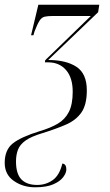

<svg xmlns="http://www.w3.org/2000/svg" viewBox="-72 -556 466 816"><path d="M77 240Q26 240 -13 213Q-52 186 -52 136Q-52 81 -17.5 53.5Q17 26 98 1Q142 -12 173 -30Q204 -48 220.5 -80Q237 -112 237 -166Q237 -226 208.5 -258.5Q180 -291 133 -291H119L120 -300L314 -488H152Q130 -488 117.5 -485Q105 -482 96 -468Q87 -454 75 -423L70 -406H60L91 -536H350L345 -504L133 -301Q209 -301 253 -272Q297 -243 297 -172Q297 -111 274 -78Q251 -45 208.5 -26.5Q166 -8 108 10Q61 24 37 41Q13 58 4.5 80Q-4 102 -4 130Q-4 183 19 206.5Q42 230 86 230Q123 230 152 209.5Q181 189 193 139Q210 141 210 164Q210 179 196.5 197Q183 215 154 227.5Q125 240 77 240Z"/></svg>

Font: Noto Serif Display ExtraCondensed Light
Style: Italic
Weight: 300
Width: 2
Italic angle: -12°
Designer: Monotype Design Team
Foundry: Monotype Imaging Inc.
Version: Version 2.009